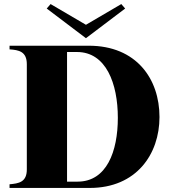

<svg xmlns="http://www.w3.org/2000/svg" viewBox="-20 -925 848 945"><path d="M417 -700H27V-682C72 -679 112 -672 112 -609V-91C112 -28 72 -22 27 -18V0H422C651 0 765 -166 765 -349C765 -536 652 -700 417 -700ZM362 -31H310V-669H359C502 -669 560 -514 560 -345C560 -180 505 -31 362 -31ZM210 -883 403 -737 596 -883 577 -905 403 -803 229 -905Z"/></svg>

Font: Sprat
Style: Bold
Weight: 700
Designer: Ethan Nakache
Foundry: Collletttivo
Version: Version 2.000;Glyphs 3.2 (3217)